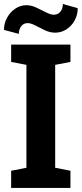

<svg xmlns="http://www.w3.org/2000/svg" viewBox="-28 -932 406 952"><path d="M27.3 0V-85.4L103 -100.1V-610.4L27.3 -625V-710.9H321.3V-625L245.6 -610.4V-100.1L321.3 -85.4V0ZM65.4 -764.2 -8.3 -783.7Q-8.3 -816.4 7.1 -844.2Q22.5 -872.1 47.9 -889.2Q73.2 -906.2 103 -906.2Q126.5 -906.2 151.9 -894.5Q177.2 -882.8 200.2 -870.8Q223.1 -858.9 239.7 -858.9Q259.8 -859.4 271.7 -874.3Q283.7 -889.2 283.7 -912.1L357.4 -891.6Q357.4 -857.9 342 -830.3Q326.7 -802.7 301.3 -786.4Q275.9 -770 245.6 -770Q220.2 -770 195.1 -781.7Q169.9 -793.5 147.7 -805.4Q125.5 -817.4 108.9 -817.4Q88.9 -817.4 77.1 -801.8Q65.4 -786.1 65.4 -764.2Z"/></svg>

Font: Roboto Slab
Style: Bold
Weight: 700
Designer: Google
Version: Version 2.000; ttfautohint (v1.8.1.43-b0c9)